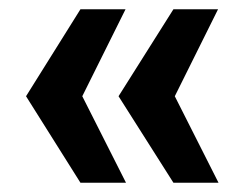

<svg xmlns="http://www.w3.org/2000/svg" viewBox="-20 -471 528 413"><path d="M157 -264 251 -78H153L36 -264L153 -451H250ZM356 -264 450 -78H353L235 -264L353 -451H449Z"/></svg>

Font: Genos Thin ExtraBold
Style: Regular
Weight: 800
Version: Version 1.010